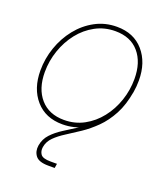

<svg xmlns="http://www.w3.org/2000/svg" viewBox="-137 -615 791 924"><g transform="rotate(20 258.5 -152.5)"><path d="M214.8 7.8Q127.9 7.8 77.6 -49.8Q27.3 -107.4 27.3 -200.2Q27.3 -261.2 47.4 -318.8Q67.4 -376.5 104.2 -422.6Q141.1 -468.8 191.7 -496.1Q242.2 -523.4 302.7 -523.4Q389.2 -523.4 439.2 -465.8Q489.3 -408.2 489.3 -315.9Q489.3 -254.9 469.2 -197Q449.2 -139.2 412.6 -93Q376 -46.9 325.7 -19.5Q275.4 7.8 214.8 7.8ZM214.8 -14.6Q270.5 -14.6 316.7 -39.8Q362.8 -64.9 396.5 -107.7Q430.2 -150.4 448.5 -204.3Q466.8 -258.3 466.8 -315.9Q466.8 -400.9 423.8 -450.9Q380.9 -501 302.7 -501Q247.1 -501 200.7 -475.8Q154.3 -450.7 120.6 -408Q86.9 -365.2 68.4 -311.3Q49.8 -257.3 49.8 -200.2Q49.8 -115.2 93.5 -64.9Q137.2 -14.6 214.8 -14.6ZM219.7 217.8Q170.9 217.8 154.1 195.8Q137.2 173.8 142.1 142.6Q147.9 107.9 170.9 83.3Q193.8 58.6 227.3 37.4Q260.7 16.1 298.1 -7.6Q335.4 -31.2 370.8 -63.5Q406.2 -95.7 432.9 -142.6Q459.5 -189.5 470.7 -257.8H484.4Q472.7 -187 446.3 -137.7Q419.9 -88.4 385.3 -54.2Q350.6 -20 314.2 4.4Q277.8 28.8 245.6 49.1Q213.4 69.3 191.4 91.3Q169.4 113.3 164.6 142.6Q161.1 164.1 172.1 179.7Q183.1 195.3 223.1 195.3H255.9L252.4 217.8Z"/></g></svg>

Font: Inter Display Thin
Style: Italic
Weight: 100
Italic angle: -9.39999°
Designer: Rasmus Andersson
Foundry: rsms
Version: Version 4.000;git-a52131595